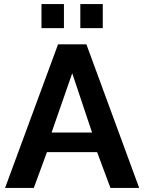

<svg xmlns="http://www.w3.org/2000/svg" viewBox="-20 -929 712 949"><path d="M267 -710H407L668 0H526L460 -177H212L147 0H5ZM435 -274 337 -567 235 -274ZM185 -790V-909H296V-790ZM377 -790V-909H488V-790Z"/></svg>

Font: Raleway Thin
Style: Bold
Weight: 700
Version: Version 4.026